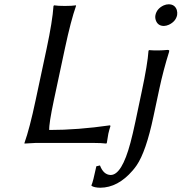

<svg xmlns="http://www.w3.org/2000/svg" viewBox="-20 -673 855 904"><path d="M285.6 -444.8 233.4 -200.2Q210 -89.8 211.9 -61Q345.7 -61 498.5 -83L500 -79.1Q494.6 -63 490.2 -43.9Q486.8 -27.3 482.9 0L480.5 2.9Q456.5 0 420.9 0H147.9Q147.9 0 95.2 2.9V0Q119.6 -68.4 147.5 -200.2L199.7 -444.8Q227.1 -573.7 231.9 -645L234.9 -647.9Q252.4 -645 285.2 -645Q318.8 -645 337.9 -647.9V-645Q314 -577.6 285.6 -444.8ZM711.9 -602.1Q718.3 -632.3 750.5 -647.5Q762.7 -652.8 773.9 -652.8Q803.2 -652.8 812.5 -626Q815.9 -613.8 814 -602.1Q807.6 -571.8 775.4 -556.6Q763.7 -551.3 752 -550.8Q722.7 -550.8 713.4 -578.1Q709.5 -590.3 711.9 -602.1ZM730.5 -255.9 702.6 -125Q667.5 41.5 623 106Q614.3 118.7 604.5 129.9Q535.2 210.4 452.1 210.9Q423.8 210.4 411.1 202.1L410.6 199.2Q418 184.1 433.6 109.9L450.7 106Q467.3 149.9 501 150.9Q553.7 150.9 594.2 -1Q605 -41 617.7 -101.1L647 -240.2Q675.3 -373 679.2 -434.1L682.1 -437Q724.1 -433.6 769 -438Q776.4 -438 776.9 -434.1Q776.9 -431.2 775.9 -428.2Q749 -342.3 730.5 -255.9Z"/></svg>

Font: Linux Biolinum Slanted O
Style: Slanted
Weight: 400
Designer: Philipp H. Poll
Foundry: Philipp H. Poll
Version: Version 1.0.4